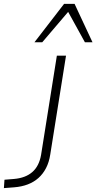

<svg xmlns="http://www.w3.org/2000/svg" viewBox="-154 -773 495 986"><path d="M-134 193 -131 150 -82 146Q-23 141 12 110.5Q47 80 57 22L138 -487H185L104 21Q98 60 82.5 90Q67 120 43.5 141Q20 162 -11.5 174Q-43 186 -82 189ZM23 -556 175 -753H229L321 -556H282L196 -712L63 -556Z"/></svg>

Font: Nunito Sans 10pt SemiExpanded ExtraLight
Style: Italic
Weight: 250
Width: 6
Italic angle: -9°
Designer: Vernon Adams
Foundry: Vernon Adams
Version: Version 3.101;gftools[0.9.27]